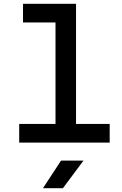

<svg xmlns="http://www.w3.org/2000/svg" viewBox="-20 -750 640 1010"><path d="M81 0V-98H272V-632H101V-730H380V-98H557V0ZM206 240 301 95H419L311 240Z"/></svg>

Font: Tiny SemiBold
Style: Regular
Weight: 600
Designer: Philipp Nurullin, Konstantin Bulenkov
Foundry: JetBrains
Version: Version 2.251; ttfautohint (v1.8.4.7-5d5b)